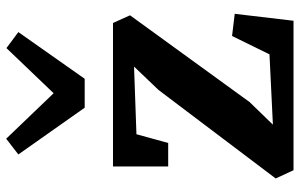

<svg xmlns="http://www.w3.org/2000/svg" viewBox="-186 -738 924 591"><g transform="rotate(-90 275.5 -442.0)"><path d="M366.6 -490.9 158.3 -483.5 131.4 -385.8H59.2V-555.7H500.8L524.4 -503.3L257.3 -135.2L187.8 -63.5L404.2 -74L460.7 -189.2L529 -181L507.6 0H47.5L22.2 -54.9L294.6 -415.6ZM240 -642.8 96.1 -847 144.5 -884.5 284.5 -738.4 423.5 -883.7 472.7 -847 329 -642.8Z"/></g></svg>

Font: Merriweather Light
Style: Regular
Weight: 300
Designer: Eben Sorkin
Foundry: Eben Sorkin
Version: Version 2.100